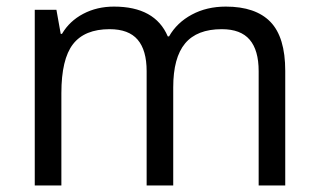

<svg xmlns="http://www.w3.org/2000/svg" viewBox="-20 -565 970 585"><path d="M768.1 0V-348.1Q768.1 -412.1 740.7 -444.1Q713.4 -476.1 655.8 -476.1Q580.1 -476.1 543.9 -432.6Q507.8 -389.2 507.8 -298.8V0H426.8V-348.1Q426.8 -412.1 399.4 -444.1Q372.1 -476.1 314 -476.1Q237.8 -476.1 202.4 -430.4Q167 -384.8 167 -280.8V0H85.9V-535.2H151.9L165 -461.9H168.9Q191.9 -501 233.6 -522.9Q275.4 -544.9 327.1 -544.9Q452.6 -544.9 491.2 -454.1H495.1Q519 -496.1 564.5 -520.5Q609.9 -544.9 668 -544.9Q758.8 -544.9 804 -498.3Q849.1 -451.7 849.1 -349.1V0Z"/></svg>

Font: f02954597
Style: Regular
Weight: 400
Foundry: Ascender Corporation
Version: Version 1.10